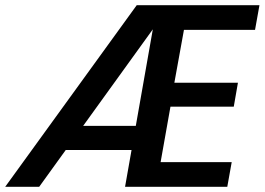

<svg xmlns="http://www.w3.org/2000/svg" viewBox="-40 -720 1020 740"><path d="M-20 0 487 -700H960L943 -605H669L632 -401H877L861 -309H617L579 -95H853L836 0H442L549 -607L111 0ZM146 -142 214 -235H540L523 -142Z"/></svg>

Font: DM Sans 16pt SemiBold
Style: Italic
Weight: 600
Italic angle: -10°
Version: Version 4.004;gftools[0.9.30]